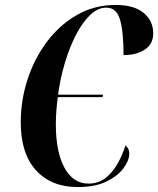

<svg xmlns="http://www.w3.org/2000/svg" viewBox="-20 -747 640 777"><path d="M294 10Q188 10 126 -57.5Q64 -125 64 -252Q64 -342 92 -427Q120 -512 171 -579.5Q222 -647 292.5 -687Q363 -727 448 -727Q522 -727 561 -695Q600 -663 600 -612Q600 -568 565.5 -546Q531 -524 480 -524Q480 -617 466 -666.5Q452 -716 410 -716Q376 -716 345 -686.5Q314 -657 288 -607Q262 -557 243 -494Q224 -431 215 -364H397L395 -354H214Q210 -326 208 -298Q206 -270 206 -243Q206 -132 241 -68Q276 -4 338 -4Q377 -4 405.5 -25.5Q434 -47 454.5 -82.5Q475 -118 488 -159Q495 -152 499 -144.5Q503 -137 503 -125Q503 -98 480 -66.5Q457 -35 411 -12.5Q365 10 294 10Z"/></svg>

Font: Noto Serif Display ExtraCondensed
Style: Bold Italic
Weight: 700
Width: 2
Italic angle: -12°
Designer: Monotype Design Team
Foundry: Monotype Imaging Inc.
Version: Version 2.009